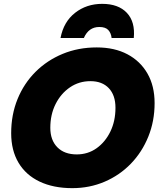

<svg xmlns="http://www.w3.org/2000/svg" viewBox="-20 -966 826 996"><path d="M355 10Q257 10 185.5 -24Q114 -58 76 -122Q38 -186 38 -275Q38 -371 71 -452Q104 -533 164 -593Q224 -653 305 -686.5Q386 -720 482 -720Q574 -720 641 -684.5Q708 -649 745 -584.5Q782 -520 782 -431Q782 -338 749.5 -257.5Q717 -177 659 -117Q601 -57 523 -23.5Q445 10 355 10ZM378 -165Q436 -165 481 -197Q526 -229 552.5 -283.5Q579 -338 579 -407Q579 -472 544.5 -508.5Q510 -545 449 -545Q390 -545 343 -513Q296 -481 268.5 -426.5Q241 -372 241 -303Q241 -239 277.5 -202Q314 -165 378 -165ZM559 -769Q556 -795 541.5 -810.5Q527 -826 495 -826Q440 -826 415 -769H294Q310 -853 369.5 -899.5Q429 -946 510 -946Q594 -946 638 -899.5Q682 -853 674 -769Z"/></svg>

Font: Livvic Black
Style: Italic
Weight: 900
Italic angle: -10°
Designer: Jacques Le Bailly, Baron von Fonthausen
Version: Version 1.001; ttfautohint (v1.8.2)